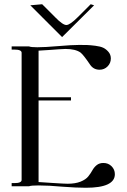

<svg xmlns="http://www.w3.org/2000/svg" viewBox="-20 -879 597 906"><path d="M123 -854 179 -859 240 -798Q276 -761 293 -761Q310 -761 347 -798L408 -859L424 -854L273 -704ZM354 -667Q378 -667 392 -666.5Q406 -666 430 -663Q454 -660 467.5 -653.5Q481 -647 492 -634Q503 -621 503 -603Q503 -581 487.5 -565.5Q472 -550 450 -550Q421 -550 405 -574Q374 -620 360 -631Q336 -648 289 -648Q278 -648 258.5 -646.5Q239 -645 210 -643Q181 -641 162 -640V-420H315V-405H162V-20Q176 -19 230 -15.5Q284 -12 299 -12Q336 -12 360.5 -22Q385 -32 396.5 -46.5Q408 -61 416 -75.5Q424 -90 436.5 -100Q449 -110 468 -110Q491 -110 506.5 -94.5Q522 -79 522 -57Q522 7 385 7Q340 7 275 2Q209 -4 162 -4Q126 -4 117 0H35V-15H48Q82 -15 82 -30V-630Q82 -645 48 -645H35V-660H117Q126 -656 156 -656Q191 -656 255.5 -661.5Q320 -667 354 -667Z"/></svg>

Font: kawoszeh
Style: Medium
Weight: 500
Version: Version 000.030